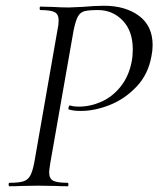

<svg xmlns="http://www.w3.org/2000/svg" viewBox="-20 -648 551 668"><path d="M13 -12Q45 -12 61 -17Q77 -22 85 -36.5Q93 -51 99 -81L180 -544Q184 -561 184 -577Q184 -598 170.5 -605.5Q157 -613 120 -613Q118 -613 118 -619Q118 -625 120 -625L160 -624Q196 -622 219 -622Q230 -622 266 -624Q312 -628 342 -628Q416 -628 463.5 -593Q511 -558 511 -491Q511 -472 507 -453Q496 -390 455.5 -347Q415 -304 362.5 -283Q310 -262 261 -262Q236 -262 220 -267Q218 -267 218 -271Q218 -274 220 -278Q222 -282 224 -281Q237 -277 254 -277Q294 -277 332.5 -294Q371 -311 399.5 -346.5Q428 -382 438 -433Q442 -453 442 -476Q442 -540 407 -576.5Q372 -613 321 -613Q288 -613 273.5 -609Q259 -605 251 -590.5Q243 -576 236 -542L155 -81Q151 -55 151 -49Q151 -27 164.5 -19.5Q178 -12 216 -12Q218 -12 218 -6Q218 0 216 0Q190 0 175 -1L112 -2L53 -1Q38 0 13 0Q10 0 10 -6Q10 -12 13 -12Z"/></svg>

Font: Cormorant Infant
Style: Italic
Weight: 400
Italic angle: -10°
Designer: Christian Thalmann (Catharsis Fonts)
Foundry: Catharsis Fonts
Version: Version 4.000